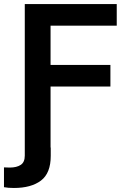

<svg xmlns="http://www.w3.org/2000/svg" viewBox="-43 -727 639 946"><path d="M532.2 -707V-600.6H206.1V-407.2H501V-300.8H206.1V0H207V41Q207 126.5 158.7 162.8Q110.4 199.2 25.4 199.2Q-2.9 199.2 -23.4 195.3V97.7Q-15.6 98.6 4.9 98.6Q39.1 98.6 59.1 85.4Q79.1 72.3 79.1 40V-707Z"/></svg>

Font: Pretendard Std SemiBold
Style: Regular
Weight: 600
Designer: Base glyphs from Inter by Rasmus Andersson; Hangeul glyphs from Noto Sans CJK(Source Han Sans) by Jang Soo-young and Kan
Foundry: Kil Hyung-jin
Version: Version 1.309